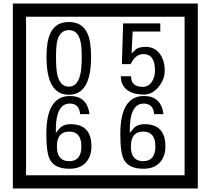

<svg xmlns="http://www.w3.org/2000/svg" viewBox="-20 -980 1195 1090"><path d="M1103 90H53V-960H1103ZM1028 15V-885H128V15ZM497 -656Q497 -442 371 -442Q244 -442 244 -656Q244 -744 265 -789Q294 -855 371 -855Q448 -855 477 -789Q497 -745 497 -656ZM444 -656Q444 -723 435 -752Q420 -809 371 -809Q322 -809 306 -752Q298 -723 298 -656Q298 -587 306 -553Q322 -488 371 -488Q419 -488 435 -554Q444 -587 444 -656ZM915 -580Q916 -531 880.5 -487Q845 -443 796 -443Q741 -443 706 -466Q666 -494 666 -547H724Q724 -487 790 -487Q824 -487 843 -517Q860 -544 860 -579Q860 -673 795 -673Q748 -673 722 -616H672L679 -847H890V-801H733L727 -677Q740 -689 753 -701Q772 -714 807 -714Q859 -714 889 -672Q915 -635 915 -580ZM499 -149Q499 -91 466.5 -56.5Q434 -22 375 -22Q291 -22 264 -73Q243 -111 243 -219Q243 -435 377 -435Q475 -435 488 -332H435Q430 -392 376 -392Q293 -392 297 -225Q318 -253 328 -260Q348 -275 381 -275Q499 -275 499 -149ZM442 -149Q442 -233 373 -233Q303 -233 303 -149Q303 -65 373 -65Q442 -65 442 -149ZM919 -149Q919 -91 886.5 -56.5Q854 -22 795 -22Q711 -22 684 -73Q663 -111 663 -219Q663 -435 797 -435Q895 -435 908 -332H855Q850 -392 796 -392Q713 -392 717 -225Q738 -253 748 -260Q768 -275 801 -275Q919 -275 919 -149ZM862 -149Q862 -233 793 -233Q723 -233 723 -149Q723 -65 793 -65Q862 -65 862 -149Z"/></svg>

Font: Unicode BMP Fallback SIL
Style: Regular
Weight: 400
Foundry: NRSI, SIL International
Version: Version 5.1 Based on Unicode 5.1